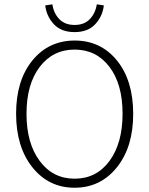

<svg xmlns="http://www.w3.org/2000/svg" viewBox="-20 -859 692 891"><path d="M326.2 -710Q264.2 -710 230 -746.6Q195.8 -783.2 189.9 -834L223.1 -838.9Q229 -797.9 254.9 -770.5Q281.2 -743.2 326.2 -743.2Q371.1 -743.2 397 -770.5Q422.9 -797.9 429.2 -838.9L461.9 -834Q456.1 -783.2 421.9 -746.6Q387.7 -710 326.2 -710ZM326.2 -29.8Q427.7 -29.8 488.3 -112.3Q548.8 -194.8 548.8 -331.5Q548.8 -468.8 487.8 -548.8Q426.8 -628.9 326.2 -628.9Q225.6 -628.9 164.1 -548.3Q103 -467.8 103 -331.1Q103 -194.3 164.1 -112.3Q225.1 -29.8 326.2 -29.8ZM130.4 -578.6Q206.1 -670.9 326.7 -670.9Q447.3 -670.9 522.5 -578.6Q597.7 -486.3 598.1 -332Q598.6 -177.7 522.5 -82.5Q446.3 12.2 326.2 12.2Q206.1 12.2 130.4 -82.5Q54.7 -177.2 54.7 -331.5Q54.7 -485.8 130.4 -578.6Z"/></svg>

Font: SourceSansPro-Light
Style: Regular
Weight: 300
Designer: Paul D. Hunt
Foundry: Adobe Systems Incorporated
Version: Version 2.020;PS 2.0;hotconv 1.0.86;makeotf.lib2.5.63406